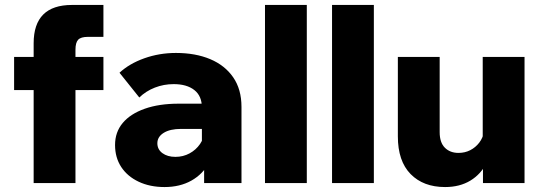

<svg xmlns="http://www.w3.org/2000/svg" viewBox="-20 -740 2191 776"><path d="M285 0H116V-565Q116 -720 271 -720H398V-591H335Q307 -591 296 -579.5Q285 -568 285 -539ZM398 -376H37V-510H398Z M956 0H805V-104L796 -113V-305Q796 -352 765.5 -376Q735 -400 682 -400Q642 -400 606 -386Q570 -372 543 -346L463 -446Q503 -483 563.5 -504.5Q624 -526 691 -526Q770 -526 829.5 -501Q889 -476 922.5 -427.5Q956 -379 956 -308ZM645 16Q586 16 540.5 -5.5Q495 -27 470 -65Q445 -103 445 -154Q445 -206 476 -243Q507 -280 565 -300.5Q623 -321 702 -321H810V-219H712Q667 -219 641.5 -203Q616 -187 616 -161Q616 -136 636.5 -121Q657 -106 689 -106Q720 -106 746 -120Q772 -134 788.5 -158Q805 -182 808 -212L851 -194Q851 -131 825.5 -83.5Q800 -36 753.5 -10Q707 16 645 16Z M1220 0H1051V-720H1220Z M1491 0H1322V-720H1491Z M2100 0H1932V-96L1931 -124V-510H2100ZM1936 -208 1970 -192Q1970 -129 1947 -82.5Q1924 -36 1881 -10Q1838 16 1779 16Q1691 16 1639.5 -36.5Q1588 -89 1588 -189V-510H1757V-206Q1757 -164 1778 -143Q1799 -122 1833 -122Q1859 -122 1880.5 -133Q1902 -144 1917 -163.5Q1932 -183 1936 -208Z"/></svg>

Font: Wix Madefor Display ExtraBold
Style: Regular
Weight: 800
Designer: Dalton Maag Ltd
Foundry: Dalton Maag Ltd
Version: Version 3.100